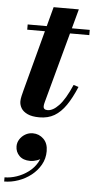

<svg xmlns="http://www.w3.org/2000/svg" viewBox="-67 -596 492 986"><g transform="rotate(5 179.0 -103.0)"><path d="M145 10Q106.5 10 83.5 -0.8Q60.5 -11.5 50.5 -28.2Q40.5 -45 40.5 -63.5Q40.5 -75 44.2 -91.2Q48 -107.5 52 -122.5L168.5 -560H298.5L166.5 -73.5Q165 -68 163.5 -61.5Q162 -55 162 -48Q162 -30.5 184 -30.5Q196.5 -30.5 211 -38.2Q225.5 -46 241.2 -62.5Q257 -79 273 -106Q289 -133 305.5 -171L331.5 -163Q307.5 -105.5 281 -67Q254.5 -28.5 221.8 -9.2Q189 10 145 10ZM43.5 -433V-460H363.5V-433ZM-6.5 354V332.5Q24 332.5 56.2 321.5Q88.5 310.5 115.8 290Q143 269.5 159.5 241Q176 212.5 175.5 177.5H196.5Q196.5 197.5 183.8 210.8Q171 224 152.8 230.5Q134.5 237 117 237Q81 237 61 217Q41 197 41 168Q41 149 51.5 132.2Q62 115.5 79.8 105Q97.5 94.5 119 94.5Q151 94.5 174.2 117Q197.5 139.5 197.5 180Q197.5 218.5 179.5 250.2Q161.5 282 132 305.2Q102.5 328.5 66.2 341.2Q30 354 -6.5 354Z"/></g></svg>

Font: Bodoni Moda 9pt
Style: Bold Italic
Weight: 700
Italic angle: -13°
Designer: Owen Earl
Foundry: indestructible type
Version: Version 2.004